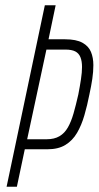

<svg xmlns="http://www.w3.org/2000/svg" viewBox="-20 -708 374 728"><path d="M5 0 150 -688H191L164 -559H227Q269 -559 292.5 -546Q316 -533 325 -511Q334 -489 334 -461Q334 -436 330 -409Q326 -382 319 -350Q311 -309 300 -271Q289 -233 272 -204Q255 -175 228 -158.5Q201 -142 160 -142H74L44 0ZM83 -180H157Q186 -180 205.5 -191.5Q225 -203 237.5 -225Q250 -247 259 -278.5Q268 -310 277 -350Q283 -381 287 -407.5Q291 -434 291 -454Q291 -476 285 -491Q279 -506 265.5 -513Q252 -520 228 -520H156Z"/></svg>

Font: Saira UltraCondensed ExtraLight
Style: Italic
Weight: 250
Width: 1
Italic angle: -12°
Designer: Hector Gatti with collaboration of the Omnibus-Type team
Foundry: Omnibus-Type
Version: Version 1.101